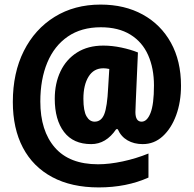

<svg xmlns="http://www.w3.org/2000/svg" viewBox="-20 -743 846 838"><path d="M770 -369Q770 -298 749 -240.5Q728 -183 690.5 -148.5Q653 -114 603 -114Q565 -114 536.5 -130.5Q508 -147 494 -179H487Q443 -114 378 -114Q300 -114 259.5 -167Q219 -220 219 -312Q219 -379 244 -431.5Q269 -484 316.5 -514Q364 -544 431 -544Q469 -544 509.5 -535.5Q550 -527 582 -514L573 -308Q573 -296 572 -282Q571 -268 571 -254Q571 -212 598 -212Q622 -212 637 -250Q652 -288 652 -370Q652 -445 626.5 -502.5Q601 -560 549 -592Q497 -624 420 -624Q335 -624 276 -583.5Q217 -543 186.5 -470Q156 -397 156 -300Q156 -172 219.5 -99Q283 -26 408 -26Q457 -26 515.5 -38.5Q574 -51 628 -73V32Q532 75 411 75Q292 75 208 30Q124 -15 80 -98.5Q36 -182 36 -298Q36 -425 84 -520.5Q132 -616 218.5 -669.5Q305 -723 419 -723Q524 -723 603 -679.5Q682 -636 726 -556.5Q770 -477 770 -369ZM344 -312Q344 -259 357.5 -235.5Q371 -212 393 -212Q422 -212 435 -244.5Q448 -277 452 -360L457 -442Q443 -445 431 -445Q389 -445 366.5 -408.5Q344 -372 344 -312Z"/></svg>

Font: Noto Sans Gujarati UI Condensed Black
Style: Regular
Weight: 900
Width: 3
Designer: Jelle Bosma - Monotype Design Team, Universal Thirst
Foundry: Monotype Imaging Inc.
Version: Version 2.106; ttfautohint (v1.8.4.7-5d5b)